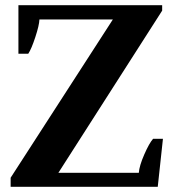

<svg xmlns="http://www.w3.org/2000/svg" viewBox="-20 -720 671 740"><path d="M21 -35 415 -645H132Q131 -622 116 -576.5Q101 -531 89 -513H51V-700H605V-679L205 -54H515Q517 -81 536 -124.5Q555 -168 570 -185H608L588 0H21Z"/></svg>

Font: Trirong ExtraBold
Style: Regular
Weight: 800
Designer: Katatrad Team
Foundry: CadsonDemak
Version: Version 1.001